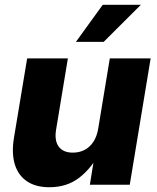

<svg xmlns="http://www.w3.org/2000/svg" viewBox="-20 -764 649 794"><path d="M184.1 10.3Q127.9 10.3 91.6 -14.2Q55.2 -38.6 41.3 -84.2Q27.3 -129.9 37.6 -193.4L92.3 -522.5H260.7L211.9 -227.5Q204.6 -182.1 222.9 -157.5Q241.2 -132.8 281.2 -132.8Q308.1 -132.8 329.8 -144Q351.6 -155.3 366.5 -178Q381.3 -200.7 386.7 -235.4L434.1 -522.5H603L516.6 0H351.6L374 -138.2H395Q360.8 -70.8 309.3 -30.3Q257.8 10.3 184.1 10.3ZM293.9 -590.8 404.8 -744.1H562.5L408.7 -590.8Z"/></svg>

Font: Inter 28pt ExtraBold
Style: Italic
Weight: 800
Italic angle: -9.3988°
Designer: Rasmus Andersson
Foundry: rsms
Version: Version 4.001;git-66647c0bb